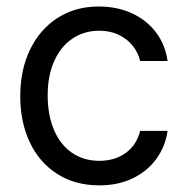

<svg xmlns="http://www.w3.org/2000/svg" viewBox="-20 -557 569 588"><path d="M42 -262.7Q42 -342.8 72 -405Q102.1 -467.3 156.5 -502.2Q210.9 -537.1 282.2 -537.1Q338.4 -537.1 383.8 -516.4Q429.2 -495.6 457.8 -457.8Q486.3 -419.9 493.2 -370.1H409.2Q403.3 -395.5 386.7 -416.5Q370.1 -437.5 344 -450.2Q317.9 -462.9 284.2 -462.9Q237.3 -462.9 201.4 -438.5Q165.5 -414.1 145.8 -369.4Q126 -324.7 126 -265.6Q126 -204.6 145.3 -159.2Q164.6 -113.8 200.4 -89.1Q236.3 -64.5 284.2 -64.5Q331.5 -64.5 365 -88.6Q398.4 -112.8 409.2 -156.2H493.2Q486.3 -108.4 459 -70.6Q431.6 -32.7 386.7 -11Q341.8 10.7 284.2 10.7Q210.4 10.7 155.5 -24.2Q100.6 -59.1 71.3 -121.1Q42 -183.1 42 -262.7Z"/></svg>

Font: Pretendard JP
Style: Regular
Weight: 400
Designer: Base glyphs from Inter by Rasmus Andersson; Hangeul glyphs from Noto Sans CJK(Source Han Sans) by Jang Soo-young and Kan
Foundry: Kil Hyung-jin
Version: Version 1.309